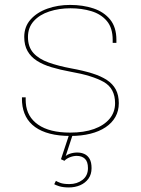

<svg xmlns="http://www.w3.org/2000/svg" viewBox="-20 -558 586 800"><path d="M302 77.5Q318.5 77.5 332 83.8Q345.5 90 353.5 104.2Q361.5 118.5 361.5 142.5Q361.5 168.5 348.5 186.5Q335.5 204.5 314 213.8Q292.5 223 267 223Q242.5 223 226.2 217.8Q210 212.5 206 209.5L213 195.5Q217 198.5 230.8 203.8Q244.5 209 269 209Q301 209 323.8 191.5Q346.5 174 346.5 142.5Q346.5 115.5 333.8 103.5Q321 91.5 299.5 91.5Q286 91.5 271.2 97.2Q256.5 103 248.5 112L234 105.5L267 6H282L250 103.5L249.5 98.5Q253.5 89 269.2 83.2Q285 77.5 302 77.5ZM273.5 8.5Q225 8.5 188.2 -1Q151.5 -10.5 126.5 -28.5Q101.5 -46.5 88 -72.2Q74.5 -98 72 -130.5Q71.5 -136 71.5 -142Q71.5 -148 71.5 -152.5H87Q87 -148 87 -141.8Q87 -135.5 87.5 -129.5Q91.5 -71.5 139 -38.5Q186.5 -5.5 272.5 -5.5Q330 -5.5 371.8 -20.5Q413.5 -35.5 436.5 -63Q459.5 -90.5 459.5 -128Q459.5 -190 411.8 -216.8Q364 -243.5 275 -259Q231 -267 195 -277.8Q159 -288.5 133.8 -304.8Q108.5 -321 94.8 -345.2Q81 -369.5 81 -404Q81 -447 107.5 -476.8Q134 -506.5 177.5 -522Q221 -537.5 272 -537.5Q325.5 -537.5 369.2 -523Q413 -508.5 439 -476.5Q465 -444.5 465 -392Q465 -389.5 465 -386Q465 -382.5 465 -379.5H449.5Q449.5 -382 449.5 -385.5Q449.5 -389 449.5 -391.5Q449.5 -442 425 -470.8Q400.5 -499.5 360.5 -511.5Q320.5 -523.5 274 -523.5Q226 -523.5 185.5 -510.2Q145 -497 120.8 -470.2Q96.5 -443.5 96.5 -403.5Q96.5 -362.5 119.2 -337.2Q142 -312 182.8 -297.5Q223.5 -283 277 -273Q326.5 -264 363.5 -252.5Q400.5 -241 425.2 -224.8Q450 -208.5 462.5 -185Q475 -161.5 475 -128Q475 -96 460.8 -70.8Q446.5 -45.5 420 -27.8Q393.5 -10 356.5 -0.8Q319.5 8.5 273.5 8.5Z"/></svg>

Font: Epilogue Thin
Style: Regular
Weight: 250
Designer: Tyler Finck
Foundry: Etcetera Type Co
Version: Version 2.111